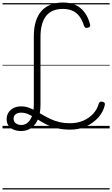

<svg xmlns="http://www.w3.org/2000/svg" viewBox="-20 -1021 892 1527"><path d="M149 21Q114 21 88 10Q62 -1 47.5 -22Q33 -43 33 -72Q33 -103 47.5 -126Q62 -149 88 -162Q114 -175 148 -175Q180 -175 208 -165Q236 -155 263 -140Q290 -125 318.5 -108Q347 -91 379.5 -75.5Q412 -60 451 -50.5Q490 -41 537 -41Q595 -41 642.5 -61.5Q690 -82 722 -117.5Q754 -153 766 -198Q770 -208 777.5 -211.5Q785 -215 797 -211Q808 -209 812 -202Q816 -195 813 -183Q800 -128 760 -84.5Q720 -41 663.5 -15.5Q607 10 541 10Q474 10 424.5 -3.5Q375 -17 337 -37.5Q299 -58 268 -78Q237 -98 208 -111.5Q179 -125 148 -125Q120 -125 104 -112Q88 -99 88 -77Q88 -54 105.5 -40.5Q123 -27 150 -27Q194 -27 221.5 -71Q249 -115 249 -185V-733Q249 -798 264 -848Q279 -898 308.5 -932Q338 -966 381.5 -983.5Q425 -1001 482 -1001Q536 -1001 578 -982.5Q620 -964 649.5 -926.5Q679 -889 695 -832Q699 -819 695.5 -811.5Q692 -804 680 -801Q667 -797 659.5 -800.5Q652 -804 648 -816Q634 -862 611 -892Q588 -922 555.5 -936Q523 -950 480 -950Q436 -950 403 -936.5Q370 -923 347.5 -895Q325 -867 313.5 -825Q302 -783 302 -727V-185Q302 -122 283.5 -76Q265 -30 230.5 -4.5Q196 21 149 21ZM0 476H852V486H0ZM0 -20H852V0H0ZM0 -505H852V-500H0ZM0 -996H852V-986H0Z"/></svg>

Font: Playwrite PL Guides
Style: Regular
Weight: 400
Designer: Veronika Burian, José Scaglione
Foundry: TypeTogether
Version: Version 1.003